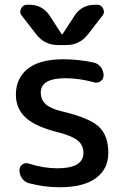

<svg xmlns="http://www.w3.org/2000/svg" viewBox="-20 -780 524 810"><path d="M232 -220Q130 -245 88.5 -283.5Q47 -322 47 -380Q47 -450 97.5 -490Q148 -530 247 -530Q311 -530 376 -516Q394 -512 405.5 -496.5Q417 -481 417 -462Q417 -446 404 -437Q391 -428 376 -433Q313 -450 257 -450Q152 -450 152 -390Q152 -360 172 -341Q192 -322 242 -310Q357 -283 397 -245.5Q437 -208 437 -135Q437 -67 384.5 -28.5Q332 10 232 10Q167 10 102 -7Q84 -12 73 -27.5Q62 -43 62 -62Q62 -77 74.5 -86Q87 -95 101 -90Q163 -70 222 -70Q332 -70 332 -135Q332 -166 310 -185.5Q288 -205 232 -220ZM381 -760H390Q407 -760 415 -744Q423 -728 413 -715L351 -635Q316 -590 260 -590H224Q168 -590 133 -635L71 -715Q61 -728 69 -744Q77 -760 94 -760H103Q160 -760 190 -713L240 -636Q240 -635 242 -635Q244 -635 244 -636L294 -713Q324 -760 381 -760Z"/></svg>

Font: Rounded Mplus 1c Medium
Style: Regular
Weight: 500
Version: Version 1.059.20150529